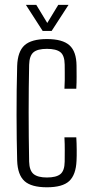

<svg xmlns="http://www.w3.org/2000/svg" viewBox="-20 -768 380 794"><path d="M246.5 -401Q247.5 -419.5 247.8 -436.8Q248 -454 247.8 -470Q247.5 -486 247.5 -501Q247 -538.5 229.8 -552.2Q212.5 -566 174 -566Q135 -566 118.2 -551.5Q101.5 -537 100.5 -500Q99.5 -453.5 99 -404.5Q98.5 -355.5 98.5 -304.8Q98.5 -254 99 -202.2Q99.5 -150.5 100.5 -99.5Q101.5 -62.5 119 -48.2Q136.5 -34 174 -34Q212.5 -34 229.8 -48Q247 -62 247.5 -99.5Q247.5 -123 247.8 -146.5Q248 -170 246.5 -200H295.5Q297 -177 297.2 -149.2Q297.5 -121.5 296.5 -103.5Q294 -45 266.2 -19.2Q238.5 6.5 174 6.5Q109.5 6.5 81.2 -19.2Q53 -45 51 -103.5Q50 -145 49.2 -193Q48.5 -241 48.5 -292.5Q48.5 -344 49 -395.5Q49.5 -447 51 -495.5Q53 -555 81.5 -580.8Q110 -606.5 174 -606.5Q238.5 -606.5 267.2 -580.8Q296 -555 296.5 -496.5Q296.5 -474.5 296.8 -451Q297 -427.5 295.5 -401ZM156.5 -640 87 -748H130L175.5 -673L221 -748H263.5L193.5 -640Z"/></svg>

Font: Big Shoulders Text ExtraLight
Style: Regular
Weight: 250
Version: Version 2.002